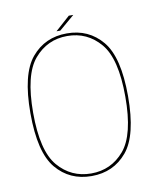

<svg xmlns="http://www.w3.org/2000/svg" viewBox="-78 -731 666 798"><g transform="rotate(-10 255.5 -332.5)"><path d="M245 4Q337.5 4 394.2 -63.8Q451 -131.5 451 -297Q451 -462 394.2 -530Q337.5 -598 245 -598Q152.5 -598 95.8 -530Q39 -462 39 -297Q39 -131.5 95.8 -63.8Q152.5 4 245 4ZM245 -7Q160.5 -7 105.5 -71.5Q50.5 -136 50.5 -297Q50.5 -457.5 105.5 -522.2Q160.5 -587 245 -587Q329.5 -587 384.5 -522.2Q439.5 -457.5 439.5 -297Q439.5 -136 384.5 -71.5Q329.5 -7 245 -7ZM205 -614H221L285.5 -669H266.5Z"/></g></svg>

Font: Anybody UltraCondensed Thin Thin
Style: Regular
Weight: 250
Version: Version 1.111